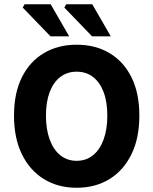

<svg xmlns="http://www.w3.org/2000/svg" viewBox="-20 -875 724 907"><path d="M342 12Q254.2 12 187.6 -28.9Q120.9 -69.9 83.5 -146.1Q46.2 -222.3 46.2 -328.9Q46.2 -435.4 83.5 -510.2Q120.9 -584.9 187.6 -624.3Q254.2 -663.8 342 -663.8Q430.3 -663.8 497 -624.3Q563.6 -584.9 601 -510.2Q638.3 -435.4 638.3 -328.9Q638.3 -222.3 601 -146.1Q563.6 -69.9 497 -28.9Q430.3 12 342 12ZM342 -115.3Q386.8 -115.3 419.2 -141.5Q451.7 -167.6 469.3 -215.7Q487 -263.7 487 -328.9Q487 -394 469.3 -440.4Q451.7 -486.7 419.2 -511.6Q386.8 -536.4 342 -536.4Q297.8 -536.4 265.1 -511.6Q232.4 -486.7 214.8 -440.4Q197.1 -394 197.1 -328.9Q197.1 -263.7 214.8 -215.7Q232.4 -167.6 265.1 -141.5Q297.8 -115.3 342 -115.3ZM218.5 -703.4 87.4 -839.2 96 -854.7H219.5L306.8 -703.4ZM414.9 -703.4 283.9 -839.2 292.5 -854.7H415.9L503.3 -703.4Z"/></svg>

Font: SourceSans3VF
Style: Regular
Weight: 200
Designer: Paul D. Hunt
Foundry: Adobe
Version: Version 3.052;hotconv 1.1.0;makeotfexe 2.6.0